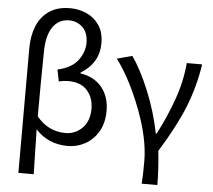

<svg xmlns="http://www.w3.org/2000/svg" viewBox="-63 -879 1276 1148"><g transform="rotate(5 574.5 -305.0)"><path d="M181 199H89V-549Q89 -624 113 -682.5Q137 -741 186.5 -775Q236 -809 312 -809Q365 -809 411.5 -788Q458 -767 487 -724.5Q516 -682 516 -617Q516 -497 407 -431V-426Q489 -414 535.5 -358Q582 -302 582 -216Q582 -143 551.5 -91.5Q521 -40 472.5 -13.5Q424 13 369 13Q251 13 175 -70ZM348 -63Q407 -63 449 -105Q491 -147 491 -221Q491 -286 453 -330Q415 -374 338 -374Q310 -374 282 -367L268 -437Q353 -456 390 -506Q427 -556 427 -610Q427 -673 393 -704.5Q359 -736 313 -736Q250 -736 214.5 -685Q179 -634 178 -536Q175 -345 175 -148Q244 -63 348 -63Z M923 199H829Q833 150 833 65Q833 -71 767 -244.5Q701 -418 616 -533L707 -557Q760 -482 810.5 -360Q861 -238 887 -107H892Q946 -210 985.5 -320Q1025 -430 1035 -543H1127Q1107 -410 1058.5 -287.5Q1010 -165 911 -5Q923 106 923 199Z"/></g></svg>

Font: Source Han Sans & Saira Hybrid
Style: Regular
Weight: 400
Designer: Ryoko NISHIZUKA 西塚涼子 (kana & ideographs); Paul D. Hunt (Latin, Greek & Cyrillic); Wenlong ZHANG 张文龙 (bopomofo); Sandoll 
Foundry: Adobe Systems Incorporated
Version: Version 1.00;August 2, 2021;FontCreator 13.0.0.2675 64-bit